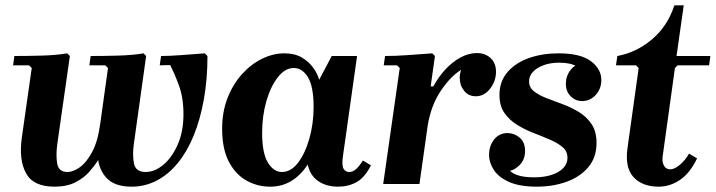

<svg xmlns="http://www.w3.org/2000/svg" viewBox="-20 -690 2684 720"><path d="M748 -490 758 -480Q758 -393 744.5 -317.5Q731 -242 706.5 -182Q682 -122 647 -79Q612 -36 568 -13Q524 10 474 10Q416 10 386 -16.5Q356 -43 348 -90Q336 -70 315.5 -46.5Q295 -23 263 -6.5Q231 10 184 10Q105 10 77.5 -40.5Q50 -91 62 -175L99 -435L89 -445H29L34 -480Q81 -480 136.5 -481.5Q192 -483 232 -490L242 -480L195 -151Q189 -108 194.5 -76.5Q200 -45 233 -45Q254 -45 279 -62.5Q304 -80 325.5 -120Q347 -160 356 -227L385 -435L375 -445H315L320 -480Q367 -480 422.5 -481.5Q478 -483 518 -490L528 -480L482 -151Q476 -108 482.5 -76.5Q489 -45 526 -45Q560 -45 592.5 -72Q625 -99 646.5 -148Q668 -197 668 -262Q668 -324 650.5 -371Q633 -418 618 -446L579 -445L584 -480Q616 -480 662 -483.5Q708 -487 748 -490Z M813 -207Q813 -271 833.5 -323Q854 -375 888 -412.5Q922 -450 963.5 -470Q1005 -490 1046 -490Q1085 -490 1111.5 -474.5Q1138 -459 1154.5 -436Q1171 -413 1177 -391L1224 -480H1319L1266 -104Q1261 -69 1268.5 -57Q1276 -45 1289 -45Q1304 -45 1316.5 -57Q1329 -69 1341 -88L1371 -70Q1348 -24 1317 -7Q1286 10 1248 10Q1203 10 1172.5 -11.5Q1142 -33 1134 -73Q1107 -32 1072 -11Q1037 10 993 10Q945 10 904 -13Q863 -36 838 -84Q813 -132 813 -207ZM963 -192Q963 -116 984.5 -80.5Q1006 -45 1037 -45Q1071 -45 1097.5 -79.5Q1124 -114 1140 -170Q1156 -226 1156 -289Q1156 -365 1135 -400Q1114 -435 1082 -435Q1049 -435 1022 -400.5Q995 -366 979 -311Q963 -256 963 -192Z M1417 0 1479 -435 1469 -445H1419L1424 -480Q1463 -480 1512 -483.5Q1561 -487 1601 -490L1611 -480L1595 -366H1605Q1625 -403 1651.5 -431Q1678 -459 1708 -475Q1738 -491 1768 -491Q1800 -491 1820 -472Q1840 -453 1840 -421Q1840 -386 1818 -357.5Q1796 -329 1764 -329Q1737 -329 1720.5 -349.5Q1704 -370 1704 -398Q1704 -413 1709 -428Q1671 -405 1634 -351Q1597 -297 1584 -220L1553 0Z M1993 10Q1929 10 1889.5 -7.5Q1850 -25 1832 -52.5Q1814 -80 1814 -110Q1814 -143 1833 -167Q1852 -191 1883 -191Q1908 -191 1928.5 -174Q1949 -157 1949 -124Q1949 -90 1926.5 -69Q1904 -48 1881 -48Q1866 -48 1853 -57Q1840 -66 1840 -81H1873Q1873 -62 1899.5 -43.5Q1926 -25 1983 -25Q2020 -25 2048 -34Q2076 -43 2092 -59.5Q2108 -76 2108 -98Q2108 -123 2089.5 -138.5Q2071 -154 2042 -166.5Q2013 -179 1980.5 -191.5Q1948 -204 1919 -222Q1890 -240 1871.5 -266.5Q1853 -293 1853 -334Q1853 -385 1883.5 -420Q1914 -455 1964 -472.5Q2014 -490 2074 -490Q2157 -490 2196 -460.5Q2235 -431 2235 -390Q2235 -357 2214 -334Q2193 -311 2163 -311Q2138 -311 2120 -329Q2102 -347 2102 -376Q2102 -405 2119.5 -427.5Q2137 -450 2161 -450Q2176 -450 2186.5 -439Q2197 -428 2197 -407H2167Q2167 -425 2144 -440Q2121 -455 2077 -455Q2044 -455 2018.5 -445.5Q1993 -436 1978.5 -420.5Q1964 -405 1964 -385Q1964 -362 1982.5 -347.5Q2001 -333 2029.5 -322Q2058 -311 2090.5 -299Q2123 -287 2151.5 -269.5Q2180 -252 2198.5 -224.5Q2217 -197 2217 -154Q2217 -100 2186.5 -63.5Q2156 -27 2105 -8.5Q2054 10 1993 10Z M2450 10Q2389 10 2356 -25.5Q2323 -61 2333 -134L2375 -435L2365 -445H2290L2295 -480Q2366 -493 2424.5 -542Q2483 -591 2509 -670H2544L2517 -480H2644L2639 -445H2521L2511 -435L2465 -104Q2462 -84 2469.5 -69.5Q2477 -55 2493 -55Q2509 -55 2529 -71.5Q2549 -88 2564 -114L2594 -96Q2567 -40 2529.5 -15Q2492 10 2450 10Z"/></svg>

Font: Brygada 1918
Style: Italic
Weight: 400
Italic angle: -8°
Designer: Mateusz Machalski | Borys Kosmynka | Przemek Hoffer
Foundry: NIEPODLEGLA 2018
Version: Version 3.006